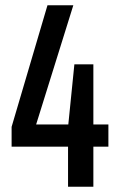

<svg xmlns="http://www.w3.org/2000/svg" viewBox="-20 -708 456 728"><path d="M238 0V-152H24V-227L160 -688H258L117 -236H239L262 -464H334V-236H391V-152H334V0Z"/></svg>

Font: Saira ExtraCondensed SemiBold
Style: Regular
Weight: 600
Width: 2
Designer: Hector Gatti with collaboration of the Omnibus-Type team
Foundry: Omnibus-Type
Version: Version 1.101